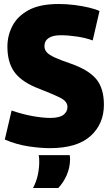

<svg xmlns="http://www.w3.org/2000/svg" viewBox="-20 -730 551 959"><path d="M477 -675 443 -528Q408 -541 364 -547.5Q320 -554 283 -554Q244 -554 223 -540Q202 -526 202 -499Q202 -482 213.5 -469Q225 -456 254.5 -442.5Q284 -429 337 -411Q424 -380 461.5 -334Q499 -288 499 -207Q499 -111 432 -50.5Q365 10 229 10Q182 10 122 1Q62 -8 4 -33L38 -178Q93 -159 143.5 -150Q194 -141 231 -141Q277 -141 297 -156.5Q317 -172 317 -196Q317 -224 279.5 -242.5Q242 -261 155 -295Q81 -327 49 -374.5Q17 -422 17 -497Q17 -552 42 -600.5Q67 -649 123 -679.5Q179 -710 273 -710Q312 -710 352 -705Q392 -700 425 -692Q458 -684 477 -675ZM145 209Q162 177 169 143Q176 109 176 79Q176 70 175.5 61.5Q175 53 173 45H328Q330 54 330 63Q330 106 313.5 144Q297 182 271 209Z"/></svg>

Font: Georama SemiCondensed ExtraBold
Style: Regular
Weight: 800
Width: 4
Designer: Jean-Baptiste Levee
Foundry: Production Type
Version: Version 1.000